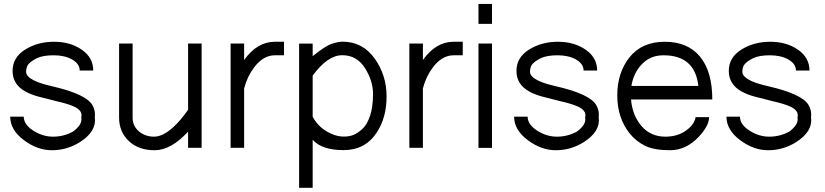

<svg xmlns="http://www.w3.org/2000/svg" viewBox="-20 -735 4102 955"><path d="M376.5 -384.3Q376 -418 338.9 -439Q301.8 -460 247.1 -460Q192.4 -460 163.3 -445.3Q134.3 -430.7 122.1 -416.5Q109.9 -402.3 109.9 -377.4Q109.9 -352.5 157.2 -331.1Q185.1 -318.4 240.2 -305.7Q405.3 -267.6 438.5 -213.9Q455.6 -186.5 451.7 -151.4Q461.4 -81.5 377 -27.8Q313 12.2 239.3 12.2Q166 12.7 98.6 -38.1Q30.8 -88.9 30.8 -154.8H98.1Q98.1 -115.7 145.3 -85.4Q192.4 -55.2 243.7 -55.2Q294.9 -55.2 339.8 -78.6Q354.5 -86.9 371.6 -107.2Q388.7 -127.4 384.3 -151.4Q392.6 -185.5 346.7 -205.6Q317.9 -218.8 261.7 -231.4Q206.1 -245.1 169.9 -254.9Q133.8 -264.6 105.5 -280.3Q42.5 -315.4 42.5 -382.3Q42.5 -449.2 105 -488.3Q167.5 -527.3 248.5 -527.3Q329.6 -527.3 386.7 -487.8Q443.8 -448.2 443.8 -384.3Z M915.5 -80.1Q830.1 12.2 750 12.2Q669.9 12.7 621.1 -33.2Q572.3 -79.1 572.3 -149.9V-518.6H639.6V-149.9Q639.6 -108.4 670.9 -81.8Q702.1 -55.2 747.1 -55.2Q804.7 -55.7 876 -137.7Q897 -162.1 915.5 -189V-518.6H982.9V0H915.5Z M1194.3 -436.5Q1258.8 -527.3 1347.2 -527.3H1392.6V-460H1347.2Q1289.1 -460 1243.7 -399.4Q1210 -355 1194.3 -295.4V0H1127V-518.6H1194.3Z M1467.8 -518.1H1535.2V-455.6Q1597.2 -505.9 1628.9 -516.6Q1660.6 -527.3 1684.1 -527.8Q1783.7 -527.3 1843.3 -444.3Q1902.8 -361.3 1902.8 -255.4Q1902.8 -149.4 1853.5 -75.2Q1796.4 11.7 1689 11.7Q1581.5 11.7 1535.2 -39.6V199.2H1467.8ZM1535.2 -358.9V-154.3Q1568.8 -91.8 1638.2 -65.4Q1663.6 -55.7 1690.7 -55.7Q1717.8 -55.7 1738 -64Q1758.3 -72.3 1781.5 -92.8Q1804.7 -113.3 1820.3 -157.7Q1835.4 -202.6 1835.4 -268.1Q1835.4 -333.5 1794.9 -397Q1754.4 -460.4 1682.1 -460.4Q1609.9 -460.4 1535.2 -358.9Z M2083.5 -436.5Q2147.9 -527.3 2236.3 -527.3H2281.7V-460H2236.3Q2178.2 -460 2132.8 -399.4Q2099.1 -355 2083.5 -295.4V0H2016.1V-518.6H2083.5Z M2427.2 -518.6V0.5H2359.9V-518.6ZM2359.9 -616.2V-715.3H2427.2V-616.2Z M2882.8 -384.3Q2882.3 -418 2845.2 -439Q2808.1 -460 2753.4 -460Q2698.7 -460 2669.7 -445.3Q2640.6 -430.7 2628.4 -416.5Q2616.2 -402.3 2616.2 -377.4Q2616.2 -352.5 2663.6 -331.1Q2691.4 -318.4 2746.6 -305.7Q2911.6 -267.6 2944.8 -213.9Q2961.9 -186.5 2958 -151.4Q2967.8 -81.5 2883.3 -27.8Q2819.3 12.2 2745.6 12.2Q2672.4 12.7 2605 -38.1Q2537.1 -88.9 2537.1 -154.8H2604.5Q2604.5 -115.7 2651.6 -85.4Q2698.7 -55.2 2750 -55.2Q2801.3 -55.2 2846.2 -78.6Q2860.8 -86.9 2877.9 -107.2Q2895 -127.4 2890.6 -151.4Q2898.9 -185.5 2853 -205.6Q2824.2 -218.8 2768.1 -231.4Q2712.4 -245.1 2676.3 -254.9Q2640.1 -264.6 2611.8 -280.3Q2548.8 -315.4 2548.8 -382.3Q2548.8 -449.2 2611.3 -488.3Q2673.8 -527.3 2754.9 -527.3Q2835.9 -527.3 2893.1 -487.8Q2950.2 -448.2 2950.2 -384.3Z M3118.7 -240.2Q3125.5 -160.2 3171.4 -107.4Q3217.3 -54.7 3291 -55.2Q3358.9 -55.7 3403.8 -94.7Q3422.4 -110.4 3430.9 -126.7Q3439.5 -143.1 3439.5 -152.3H3506.8Q3507.3 -109.9 3455.6 -54.7Q3392.6 12.2 3312.7 12.2Q3232.9 12.2 3188.2 -10Q3143.6 -32.2 3112.8 -70.3Q3050.3 -147.5 3050.3 -260.7Q3050.3 -374 3111.8 -450.7Q3173.3 -527.3 3286.6 -527.3Q3399.9 -527.3 3461.4 -453.9Q3522.9 -380.4 3522.9 -240.2ZM3453.6 -307.6Q3436.5 -460 3280.3 -460Q3214.8 -460 3172.9 -416Q3130.9 -372.1 3120.6 -307.6Z M3939 -384.3Q3938.5 -418 3901.4 -439Q3864.3 -460 3809.6 -460Q3754.9 -460 3725.8 -445.3Q3696.8 -430.7 3684.6 -416.5Q3672.4 -402.3 3672.4 -377.4Q3672.4 -352.5 3719.7 -331.1Q3747.6 -318.4 3802.7 -305.7Q3967.8 -267.6 4001 -213.9Q4018.1 -186.5 4014.2 -151.4Q4023.9 -81.5 3939.5 -27.8Q3875.5 12.2 3801.8 12.2Q3728.5 12.7 3661.1 -38.1Q3593.3 -88.9 3593.3 -154.8H3660.6Q3660.6 -115.7 3707.8 -85.4Q3754.9 -55.2 3806.2 -55.2Q3857.4 -55.2 3902.3 -78.6Q3917 -86.9 3934.1 -107.2Q3951.2 -127.4 3946.8 -151.4Q3955.1 -185.5 3909.2 -205.6Q3880.4 -218.8 3824.2 -231.4Q3768.6 -245.1 3732.4 -254.9Q3696.3 -264.6 3668 -280.3Q3605 -315.4 3605 -382.3Q3605 -449.2 3667.5 -488.3Q3730 -527.3 3811 -527.3Q3892.1 -527.3 3949.2 -487.8Q4006.3 -448.2 4006.3 -384.3Z"/></svg>

Font: AnjaliOldLipi
Style: Regular
Weight: 400
Designer: Kevin & Siji
Foundry: Core : Kevin & Siji
Modification : Hiran Venugopalan
Opentype mlm2 support: Rajeesh Nambiar
New Feature Table : Santhosh
Version: Version 7.1.0+20221109